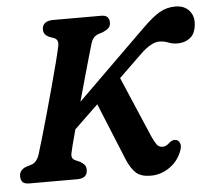

<svg xmlns="http://www.w3.org/2000/svg" viewBox="-52 -768 925 836"><g transform="rotate(-5 411.0 -350.0)"><path d="M238 -115.5Q235 -101 239.8 -93.5Q244.5 -86 256 -81.5L272 -74.5Q283.5 -68 290.8 -59.8Q298 -51.5 298 -37.5Q298 0 253.5 0H45Q22 0 14.2 -9.5Q6.5 -19 6.5 -34Q6 -48.5 14.8 -58.8Q23.5 -69 37 -73.5L58 -80Q84.5 -87.5 95.5 -124Q103 -147.5 116.2 -193Q129.5 -238.5 145.2 -294.5Q161 -350.5 176.2 -407.2Q191.5 -464 203.8 -511.2Q216 -558.5 221.5 -585Q227.5 -613.5 204.5 -621.5L186.5 -628Q161 -639 161 -661.5Q161 -700 210.5 -700H419.5Q454.5 -700 454.5 -667.5Q454.5 -652 445.2 -643.5Q436 -635 420 -628L402.5 -622.5Q390 -618.5 381 -609.5Q372 -600.5 366.5 -582.5Q359.5 -559 348.2 -519.5Q337 -480 323.5 -432Q310 -384 296.5 -335L598.5 -631.5Q643.5 -676 674.8 -694Q706 -712 743.5 -712Q783 -712 804.5 -687.2Q826 -662.5 821.5 -625Q817.5 -585.5 794.5 -568.2Q771.5 -551 741 -551Q718 -551 700 -558.5Q682 -566 659.5 -566Q643.5 -566 622.5 -554.2Q601.5 -542.5 580.5 -522L477.5 -422.5L591 -157Q600.5 -135.5 610 -122Q619.5 -108.5 636.5 -108.5Q646 -108.5 653 -112.8Q660 -117 667 -123.5Q683 -137.5 698 -132.5Q708 -129.5 713.2 -117.2Q718.5 -105 710.5 -83.5Q694 -40 656.5 -13.8Q619 12.5 574 12.5Q532 12.5 510.5 -6.5Q489 -25.5 472 -64.5L368.5 -317.5L264 -217Q253.5 -177.5 246.2 -150Q239 -122.5 238 -115.5Z"/></g></svg>

Font: Fraunces 9pt S100 SemiBold
Style: Italic
Weight: 600
Italic angle: -16°
Version: Version 1.000; ttfautohint (v1.8.3)